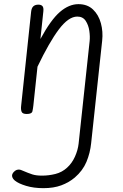

<svg xmlns="http://www.w3.org/2000/svg" viewBox="-20 -564 608 950"><path d="M112.5 0Q91.5 0 87 -11Q82.5 -22 84.5 -39.5L134 -506Q136 -524.5 145 -532.8Q154 -541 170 -541Q183.5 -541 190 -533.8Q196.5 -526.5 194.5 -508L180 -371Q232 -467 276.8 -505.2Q321.5 -543.5 368 -543.5Q412.5 -543.5 440.2 -517Q468 -490.5 479.2 -449Q490.5 -407.5 485.5 -362.5L431 144.5Q426 193 407.8 236.8Q389.5 280.5 350 314.5Q321 339 283.2 353Q245.5 367 195 367Q146.5 367 108.8 355.5Q71 344 53.5 329.5Q42 319.5 40 308.8Q38 298 48 287Q55 279.5 62 277Q69 274.5 75.8 275.2Q82.5 276 87.5 278.5Q121.5 293 140.2 299Q159 305 188 305Q221 305 254 296.8Q287 288.5 312 265.5Q336 244 350.8 211.2Q365.5 178.5 369 146.5L423.5 -360.5Q426 -382.5 422 -411Q418 -439.5 404 -460.8Q390 -482 362.5 -482Q319 -482 271.2 -418.5Q223.5 -355 165.5 -234L145 -41.5Q143.5 -27.5 140.5 -13.8Q137.5 0 112.5 0Z"/></svg>

Font: Edu NSW ACT Hand Pre
Style: Regular
Weight: 400
Designer: Tina and Corey Anderson, Eben Sorkin, Mirko Velimirovic
Foundry: Sorkin Type Co.
Version: Version 2.000